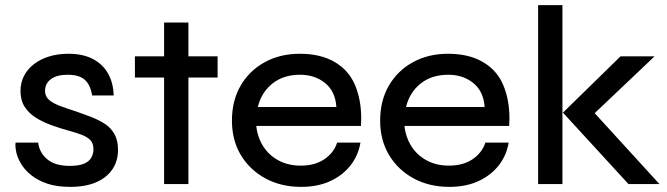

<svg xmlns="http://www.w3.org/2000/svg" viewBox="-20 -719 2605 750"><path d="M41 -162H129Q134 -122 165 -96.5Q196 -71 252 -71Q288 -71 308 -79.5Q328 -88 336.5 -103Q345 -118 345 -136Q345 -159 333 -171.5Q321 -184 299 -192.5Q277 -201 247 -209Q214 -218 181 -230Q148 -242 120.5 -259Q93 -276 76.5 -301.5Q60 -327 60 -364Q60 -395 73.5 -422Q87 -449 112.5 -468.5Q138 -488 172 -498.5Q206 -509 247 -509Q304 -509 343 -488.5Q382 -468 402.5 -431Q423 -394 424 -346H340Q333 -388 311 -407.5Q289 -427 245 -427Q202 -427 179 -410Q156 -393 156 -364Q156 -342 172 -328.5Q188 -315 215 -305Q242 -295 276 -284Q308 -273 337.5 -261.5Q367 -250 390.5 -234.5Q414 -219 427.5 -194.5Q441 -170 441 -134Q441 -90 419 -57.5Q397 -25 355.5 -7Q314 11 255 11Q201 11 163.5 -2Q126 -15 100.5 -36Q75 -57 61.5 -80.5Q48 -104 44 -122.5Q40 -141 40 -153Q40 -158 41 -162Z M507 -499H621V-631H716V-499H830V-416H716V0H621V-416H507Z M1297 -162H1388Q1380 -113 1350 -74Q1320 -35 1271 -12Q1222 11 1156 11Q1078 11 1017 -22Q956 -55 921 -113Q886 -171 886 -248Q886 -326 920 -384.5Q954 -443 1014 -476Q1074 -509 1151 -509Q1232 -509 1287 -477Q1342 -445 1366.5 -387.5Q1391 -330 1391 -256Q1391 -242 1390 -227H981Q986 -182 1008.5 -147Q1031 -112 1068.5 -92Q1106 -72 1155 -72Q1210 -72 1247 -97Q1284 -122 1297 -162ZM1152 -427Q1087 -427 1044 -392.5Q1001 -358 987 -301H1294Q1290 -362 1250 -394.5Q1210 -427 1152 -427Z M1876 -162H1967Q1959 -113 1929 -74Q1899 -35 1850 -12Q1801 11 1735 11Q1657 11 1596 -22Q1535 -55 1500 -113Q1465 -171 1465 -248Q1465 -326 1499 -384.5Q1533 -443 1593 -476Q1653 -509 1730 -509Q1811 -509 1866 -477Q1921 -445 1945.5 -387.5Q1970 -330 1970 -256Q1970 -242 1969 -227H1560Q1565 -182 1587.5 -147Q1610 -112 1647.5 -92Q1685 -72 1734 -72Q1789 -72 1826 -97Q1863 -122 1876 -162ZM1731 -427Q1666 -427 1623 -392.5Q1580 -358 1566 -301H1873Q1869 -362 1829 -394.5Q1789 -427 1731 -427Z M2082 -699H2177V0H2082ZM2537 -499 2303 -277 2556 0H2435L2179 -279L2404 -499Z"/></svg>

Font: Syne Med Modified
Style: Regular
Weight: 500
Designer: Lucas Descroix
Foundry: Bonjour Monde
Version: Version 2.200